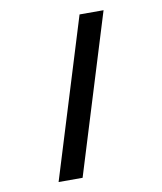

<svg xmlns="http://www.w3.org/2000/svg" viewBox="-76 -711 651 772"><g transform="rotate(-10 250.0 -324.5)"><path d="M101 0H199L399 -649H301Z"/></g></svg>

Font: Grotesk 02 Mince
Style: Bold
Weight: 400
Designer: Frank Adebiaye, contributions by Jérémy Landes, Ariel Martín Pérez
Foundry: Velvetyne Type Foundry
Version: Version 3.000;Glyphs 3.1.2 (3150)